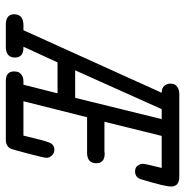

<svg xmlns="http://www.w3.org/2000/svg" viewBox="-8 -644 651 676"><g transform="rotate(90 318.0 -305.5)"><path d="M29.8 -28.8Q29.8 -62 67.9 -62H85.9L306.2 -548.8Q289.1 -548.8 281.5 -558.3Q273.9 -567.9 273.9 -578.1Q273.9 -584 275.4 -590.6Q276.9 -597.2 285.9 -604Q294.9 -610.8 310.1 -610.8H601.1Q636.2 -610.8 636.2 -582Q636.2 -560.1 611.8 -480Q606 -455.1 583 -455.1Q568.8 -455.1 562.5 -464.6Q556.2 -474.1 556.2 -482.9Q556.2 -490.7 570.8 -548.8H458L408.2 -347.2H516.1L518.1 -348.1H520Q554.2 -348.1 554.2 -318.8Q554.2 -285.6 516.1 -286.1H392.1V-285.2L335.9 -62H457Q474.1 -135.3 481.4 -153.1Q488.8 -170.9 506.8 -170.9Q519 -170.9 527.1 -161.9Q535.2 -152.8 535.2 -143.8Q535.2 -134.8 520 -77.4Q504.9 -20 502.9 -17.1Q494.1 0 471.2 0H265.1Q231 0 231 -28.8Q231 -34.7 232.4 -41.3Q233.9 -47.9 242.4 -54.9Q251 -62 266.1 -62H277.8L308.1 -182.1H199.2L144 -62H147Q182.1 -62 182.1 -32.2Q182.1 -1.5 147 0H66.9Q29.8 0 29.8 -28.8ZM227.1 -244.1H323.2L324.2 -245.1L398.9 -548.8H363.8Z"/></g></svg>

Font: CMU Typewriter Text
Style: Italic
Weight: 500
Italic angle: -14.04°
Version: Version 0.7.0